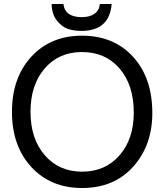

<svg xmlns="http://www.w3.org/2000/svg" viewBox="-20 -920 824 963"><path d="M744 -353Q744 -191 648 -84Q552 23 392 23Q234 23 137 -82.5Q40 -188 40 -359Q40 -530 137 -635.5Q234 -741 391 -741Q551 -741 647.5 -635Q744 -529 744 -353ZM391 -659Q275 -659 204 -576.5Q133 -494 133 -359Q133 -224 204.5 -141.5Q276 -59 392 -59Q508 -59 579.5 -141Q651 -223 651 -355Q651 -493 580 -576Q509 -659 391 -659ZM239 -900H298Q306 -834 390 -834Q430 -834 454 -851Q478 -868 481 -900H540Q529 -765 388 -765Q352 -765 322 -774.5Q292 -784 266 -816Q240 -848 239 -900Z"/></svg>

Font: ColatingCofangSans
Style: Regular
Weight: 400
Foundry: GNU
Version: Version 412.227;June 27, 2022;FontCreator 11.0.0.2412 32-bit